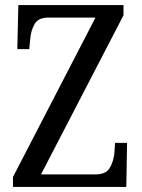

<svg xmlns="http://www.w3.org/2000/svg" viewBox="-20 -734 556 754"><path d="M31 0V-39L355 -665H170Q131 -665 116.5 -640.5Q102 -616 99 -584L95 -541H48L52 -714H465V-674L141 -49H354Q395 -49 410 -73Q425 -97 429 -131L432 -173H479L476 0Z"/></svg>

Font: Noto Serif Tamil Condensed
Style: Regular
Weight: 400
Width: 3
Designer: Indian Type Foundry, Tom Grace, and the Monotype Design Team
Foundry: Monotype Imaging Inc.
Version: Version 2.004; ttfautohint (v1.8.4.7-5d5b)